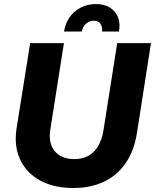

<svg xmlns="http://www.w3.org/2000/svg" viewBox="-20 -912 762 944"><path d="M339.7 12.3Q253.7 12.3 190.3 -18Q127 -48.3 92.2 -103.5Q57.3 -158.7 57.3 -231.7Q57.3 -244.3 58.5 -256.8Q59.7 -269.3 61.7 -282.7L128.3 -700H294.3L226.7 -270.7Q225.7 -263.7 225.2 -256.7Q224.7 -249.7 224.7 -243Q224.7 -208.3 239.5 -182.7Q254.3 -157 281.5 -143.3Q308.7 -129.7 345.3 -129.7Q386 -129.7 415.3 -146.3Q444.7 -163 463.2 -195Q481.7 -227 488.7 -271.3L556.3 -700H722.3L653.7 -260.3Q640 -172 598.7 -111.2Q557.3 -50.3 491.8 -19Q426.3 12.3 339.7 12.3ZM294.7 -757Q301 -797.3 322.5 -827.5Q344 -857.7 377.2 -874.8Q410.3 -892 451 -892Q512.3 -892 544 -854Q575.7 -816 564.7 -757H481.7Q483.7 -771 479.8 -783Q476 -795 466.5 -802.5Q457 -810 440.3 -810Q419.3 -810 402.7 -795Q386 -780 382.3 -757Z"/></svg>

Font: MuseoModerno Thin
Style: Italic
Weight: 100
Italic angle: -9°
Designer: Pablo Cosgaya, Héctor Gatti, Marcela Romero, and the Authors of The MuseoModerno Project.
Foundry: Omnibus-Type Team
Version: Version 1.003